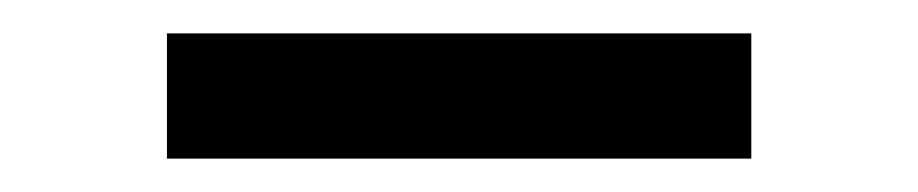

<svg xmlns="http://www.w3.org/2000/svg" viewBox="-20 -695 550 115"><path d="M80 -600V-675H430V-600Z"/></svg>

Font: Jost*
Style: Regular
Weight: 400
Version: Version 3.7